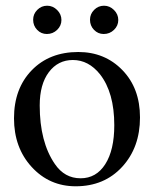

<svg xmlns="http://www.w3.org/2000/svg" viewBox="-20 -642 540 672"><path d="M343 -523Q323 -523 309 -537.5Q295 -552 295 -573Q295 -593 309.5 -607.5Q324 -622 344 -622Q364 -622 379 -607Q394 -592 394 -572Q394 -552 379 -537.5Q364 -523 343 -523ZM144 -523Q124 -523 110 -537.5Q96 -552 96 -573Q96 -593 110.5 -607.5Q125 -622 145 -622Q165 -622 180 -607Q195 -592 195 -572Q195 -552 180 -537.5Q165 -523 144 -523ZM470 -231Q470 -126 407.5 -58Q345 10 245 10Q153 10 91 -57.5Q29 -125 29 -228Q29 -332 91 -396Q153 -460 254 -460Q347 -460 408.5 -396.5Q470 -333 470 -231ZM380 -204Q380 -318 330 -382Q290 -432 235 -432Q183 -432 151 -389.5Q119 -347 119 -273Q119 -145 172 -68Q206 -18 262 -18Q317 -18 348.5 -67.5Q380 -117 380 -204Z"/></svg>

Font: STIX
Style: Regular
Weight: 400
Designer: MicroPress Inc., with final additions and corrections provided by Coen Hoffman, Elsevier (retired)
Version: Version 1.1.1